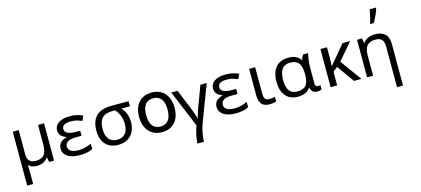

<svg xmlns="http://www.w3.org/2000/svg" viewBox="-73 -1420 5042 2302"><g transform="rotate(-15 2448.0 -268.5)"><path d="M124 -167Q124 -59.1 228 -59.1Q298.3 -59.1 331.1 -97.9Q363.8 -136.7 363.8 -225.1V-468.3H438.5V-5.4H377L366.2 -66.9H365.2Q318.8 2.9 221.7 2.9Q157.7 2.9 120.6 -35.6H120.1Q124 -2.4 124 64.9V200.7H49.8V-468.3H124Z M834 -270.5V-207.5H765.6Q629.9 -207.5 629.9 -127Q629.9 -90.3 661.9 -70.1Q693.8 -49.8 757.8 -49.8Q794.4 -49.8 831.3 -58.1Q868.2 -66.4 916 -87.4V-21Q853 11.7 754.4 11.7Q660.2 11.7 605.7 -24.4Q551.3 -60.5 551.3 -124Q551.3 -165.5 576.2 -193.6Q601.1 -221.7 658.2 -239.3V-240.7Q615.2 -252.4 591.1 -279.8Q566.9 -307.1 566.9 -346.2Q566.9 -403.3 617.2 -437Q667.5 -470.7 754.4 -470.7Q797.9 -470.7 834.7 -463.9Q871.6 -457 918 -437L888.7 -377Q844.2 -396 815.7 -401.9Q787.1 -407.7 752 -407.7Q643.6 -407.7 643.6 -341.3Q643.6 -270.5 782.2 -270.5Z M1449.7 -212.9Q1449.7 -146 1423.3 -94.7Q1397 -43.5 1348.4 -15.9Q1299.8 11.7 1233.9 11.7Q1133.8 11.7 1077.4 -49.8Q1021 -111.3 1021 -218.8Q1021 -462.4 1272.9 -462.4H1485.8V-398.9H1377.4Q1449.7 -330.6 1449.7 -212.9ZM1098.6 -218.8Q1098.6 -137.2 1133.8 -94Q1168.9 -50.8 1235.4 -50.8Q1301.3 -50.8 1336.7 -91.6Q1372.1 -132.3 1372.1 -208.5Q1372.1 -321.8 1300.3 -398.9H1273.9Q1181.2 -398.9 1139.9 -355.7Q1098.6 -312.5 1098.6 -218.8Z M1999 -245.6Q1999 -130.9 1940.2 -64.9Q1881.3 1 1776.9 1Q1712.4 1 1662.4 -29.5Q1612.3 -60.1 1585.4 -115.7Q1558.6 -171.4 1558.6 -245.6Q1558.6 -360.4 1616.9 -425.8Q1675.3 -491.2 1779.8 -491.2Q1880.9 -491.2 1939.9 -424.3Q1999 -357.4 1999 -245.6ZM1646 -245.6Q1646 -158.2 1679.9 -113.8Q1713.9 -69.3 1778.8 -69.3Q1843.3 -69.3 1877.4 -113.5Q1911.6 -157.7 1911.6 -245.6Q1911.6 -332.5 1877.7 -376.2Q1843.8 -419.9 1777.8 -419.9Q1712.9 -419.9 1679.4 -376.7Q1646 -333.5 1646 -245.6Z M2232.9 242.2H2152.3Q2152.3 199.7 2165.8 137.5Q2179.2 75.2 2197.3 27.8L2007.3 -430.7H2085L2186.5 -183.1Q2226.1 -84.5 2233.9 -42.5H2233.4Q2234.9 -53.7 2243.4 -83.5Q2252 -113.3 2261 -140.6Q2270 -168 2369.1 -430.7H2447.3L2275.4 22Q2255.4 74.2 2244.1 135.5Q2232.9 196.8 2232.9 242.2Z M2769.5 -270.5V-207.5H2701.2Q2565.4 -207.5 2565.4 -127Q2565.4 -90.3 2597.4 -70.1Q2629.4 -49.8 2693.4 -49.8Q2730 -49.8 2766.8 -58.1Q2803.7 -66.4 2851.6 -87.4V-21Q2788.6 11.7 2689.9 11.7Q2595.7 11.7 2541.3 -24.4Q2486.8 -60.5 2486.8 -124Q2486.8 -165.5 2511.7 -193.6Q2536.6 -221.7 2593.8 -239.3V-240.7Q2550.8 -252.4 2526.6 -279.8Q2502.4 -307.1 2502.4 -346.2Q2502.4 -403.3 2552.7 -437Q2603 -470.7 2689.9 -470.7Q2733.4 -470.7 2770.3 -463.9Q2807.1 -457 2853.5 -437L2824.2 -377Q2779.8 -396 2751.2 -401.9Q2722.7 -407.7 2687.5 -407.7Q2579.1 -407.7 2579.1 -341.3Q2579.1 -270.5 2717.8 -270.5Z M3057.1 -462.4V-134.3Q3057.1 -90.8 3072 -70.3Q3086.9 -49.8 3122.1 -49.8Q3137.7 -49.8 3158.7 -52.5Q3179.7 -55.2 3194.3 -58.6V-2Q3179.7 4.4 3157 8.1Q3134.3 11.7 3113.3 11.7Q3044.4 11.7 3013.4 -24.4Q2982.4 -60.5 2982.4 -132.3V-462.4Z M3474.1 -50.8Q3548.3 -50.8 3581.1 -91.1Q3613.8 -131.3 3613.8 -222.7V-229Q3613.8 -325.2 3580.6 -366.5Q3547.4 -407.7 3473.1 -407.7Q3340.8 -407.7 3340.8 -227.5Q3340.8 -138.7 3373 -94.7Q3405.3 -50.8 3474.1 -50.8ZM3462.9 11.7Q3366.2 11.7 3312.5 -51.5Q3258.8 -114.7 3258.8 -228.5Q3258.8 -344.2 3313.7 -407.5Q3368.7 -470.7 3470.7 -470.7Q3524.9 -470.7 3561.5 -452.9Q3598.1 -435.1 3622.1 -399.9H3623.5Q3634.3 -437.5 3653.3 -462.4H3715.3Q3705.6 -432.1 3699.2 -380.6Q3692.9 -329.1 3692.9 -280.3V-95.2Q3692.9 -49.3 3728 -49.3Q3740.2 -49.3 3757.8 -54.2V0Q3735.8 11.7 3706.1 11.7Q3668.9 11.7 3648.4 -5.9Q3627.9 -23.4 3620.1 -58.6H3617.7Q3591.8 -22.9 3554 -5.6Q3516.1 11.7 3462.9 11.7Z M4144.5 -471.2H4239.3L4060.1 -262.7L4252 2H4159.7L4005.9 -212.9L3950.7 -166.5V2H3869.6V-471.2H3950.7V-347.7Q3950.7 -276.9 3946.8 -235.4Z M4638.2 208.5V-299.3Q4638.2 -355.5 4613.3 -382.6Q4588.4 -409.7 4534.7 -409.7Q4463.4 -409.7 4430.2 -371.3Q4397 -333 4397 -243.2V1H4322.3V-464.4H4383.3L4395 -401.4Q4416 -435.1 4455.3 -454.1Q4494.6 -473.1 4543 -473.1Q4627.4 -473.1 4670.2 -432.1Q4712.9 -391.1 4712.9 -302.2V208.5ZM4524.4 -618.2Q4536.1 -648.4 4547.1 -696.3Q4558.1 -744.1 4563.5 -778.8H4641.1V-769Q4633.3 -737.8 4610.4 -688Q4587.4 -638.2 4566.9 -606H4524.4Z"/></g></svg>

Font: XL-Viking
Style: Regular
Weight: 400
Foundry: Ascender Corporation
Version: Version 1.10 March 23, 2015